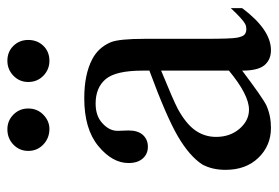

<svg xmlns="http://www.w3.org/2000/svg" viewBox="-134 -592 736 507"><g transform="rotate(-90 233.5 -339.0)"><path d="M300 -67Q227 -12 208 -3Q181 9 149 9Q102 9 70 -24Q38 -57 38 -111Q38 -146 52 -172Q74 -206 126 -236.5Q178 -267 300 -312V-330Q300 -401 277.5 -427.5Q255 -454 213 -454Q180 -454 161 -436Q141 -418 141 -396L142 -367Q142 -342 130 -329Q118 -316 99 -316Q80 -316 68 -329.5Q56 -343 56 -367Q56 -410 101 -447Q146 -484 227 -484Q290 -484 330 -463Q361 -447 375 -414Q384 -392 384 -323V-163Q384 -96 387 -80.5Q390 -65 395.5 -60.5Q401 -56 410 -56Q417 -56 423 -59Q435 -65 465 -97V-67Q408 9 354 9Q329 9 314.5 -8Q300 -25 300 -67ZM300 -102V-281Q222 -249 199 -237Q159 -215 142 -190.5Q125 -166 125 -136Q125 -99 146.5 -74Q168 -49 197 -49Q236 -49 300 -102ZM326 -687Q350 -687 365.5 -671Q381 -655 381 -632Q381 -608 365.5 -592Q350 -576 326 -576Q303 -576 286.5 -592Q270 -608 270 -632Q270 -655 286.5 -671Q303 -687 326 -687ZM145 -687Q168 -687 184 -671Q200 -655 200 -632Q200 -608 183.5 -592Q167 -576 146 -576Q122 -576 105 -592Q88 -608 88 -632Q88 -655 104.5 -671Q121 -687 145 -687Z"/></g></svg>

Font: MM Ethnic
Style: Regular
Weight: 400
Designer: Khon Soe Zaw Thu
Version: Version 1.00 July 18, 2016, initial release